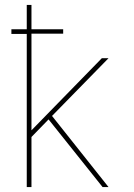

<svg xmlns="http://www.w3.org/2000/svg" viewBox="-20 -755 540 775"><path d="M88 0V-618H26V-637H88V-735H107V-637H235V-619H107V-229L391 -520H418L190 -287L418 0H394L176 -273L107 -202V0Z"/></svg>

Font: Iosevka SS04 Thin
Style: Regular
Weight: 100
Monospace: yes
Designer: Belleve Invis
Foundry: Belleve Invis
Version: Version 19.0.0; ttfautohint (v1.8.4)